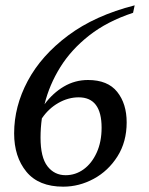

<svg xmlns="http://www.w3.org/2000/svg" viewBox="-20 -690 558 720"><path d="M217 10Q125 10 79 -46Q33 -102 33 -190Q33 -291 84 -386.5Q135 -482 235.5 -557Q336 -632 485 -670L479 -642Q382 -610 314.5 -557Q247 -504 206 -438Q165 -372 147 -299Q178 -341 219.5 -365.5Q261 -390 310 -390Q384 -390 419.5 -345.5Q455 -301 455 -231Q455 -158 420.5 -103.5Q386 -49 331.5 -19.5Q277 10 217 10ZM132 -174Q132 -100 158 -66.5Q184 -33 226 -33Q263 -33 293.5 -55Q324 -77 342.5 -117.5Q361 -158 361 -211Q361 -325 275 -325Q236 -325 199 -304Q162 -283 137 -246Q132 -210 132 -174Z"/></svg>

Font: Spectral SC Medium
Style: Italic
Weight: 500
Italic angle: -10°
Designer: Jean-Baptiste Levee
Foundry: Production Type
Version: Version 2.001